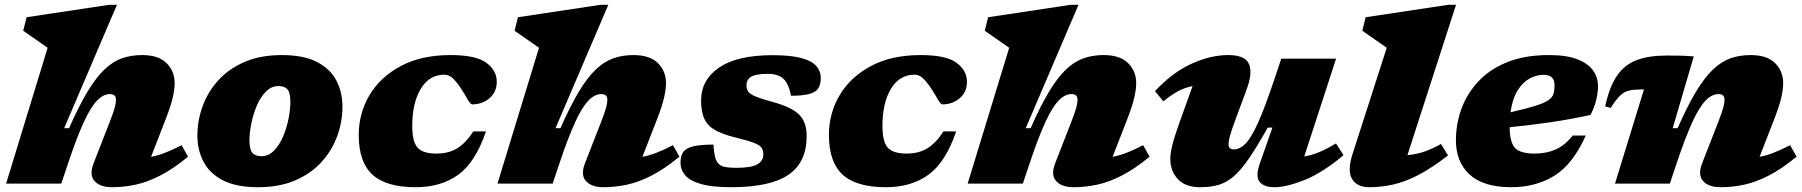

<svg xmlns="http://www.w3.org/2000/svg" viewBox="-20 -767 7529 802"><path d="M265 -86.5 236 0H5.5L179 -567.5L77 -638.5L91 -695L436 -747H468.5L248 -231.5H268.5Q309.5 -324.5 345.5 -384.2Q381.5 -444 416.8 -477.2Q452 -510.5 490.2 -523.8Q528.5 -537 573.5 -537Q642 -537 675.8 -503.2Q709.5 -469.5 709.5 -419.5Q709.5 -395.5 701.8 -360.5Q694 -325.5 672 -269L611 -112Q637 -116.5 667.2 -128Q697.5 -139.5 738.5 -160.5L765.5 -112.5Q703.5 -61.5 649.5 -33.8Q595.5 -6 546 4.5Q496.5 15 448 15Q398 15 375 -10.8Q352 -36.5 371 -85L437.5 -255.5Q455 -300 459.8 -319.2Q464.5 -338.5 464.5 -350.5Q464.5 -374 439 -374Q411.5 -374 385.2 -346.8Q359 -319.5 330 -256.8Q301 -194 265 -86.5Z M1157 -537Q1248.5 -537 1304.2 -508Q1360 -479 1385.2 -430.2Q1410.5 -381.5 1410.5 -322Q1410.5 -259 1388.8 -199Q1367 -139 1323.5 -90.8Q1280 -42.5 1213.8 -13.8Q1147.5 15 1058 15Q966.5 15 910.8 -14Q855 -43 829.8 -92Q804.5 -141 804.5 -200Q804.5 -263 826.2 -323Q848 -383 891.5 -431.2Q935 -479.5 1001.5 -508.2Q1068 -537 1157 -537ZM1072 -114.5Q1101.5 -114.5 1124.2 -137.5Q1147 -160.5 1162.2 -196.2Q1177.5 -232 1185.2 -271Q1193 -310 1193 -342Q1193 -379 1181.2 -393.2Q1169.5 -407.5 1143 -407.5Q1113.5 -407.5 1090.8 -384.5Q1068 -361.5 1052.8 -325.8Q1037.5 -290 1029.8 -251Q1022 -212 1022 -180Q1022 -143 1034 -128.8Q1046 -114.5 1072 -114.5Z M1836.5 -455Q1773 -455 1737.5 -395.8Q1702 -336.5 1702 -241Q1702 -176 1723.8 -150.8Q1745.5 -125.5 1803.5 -125.5Q1854.5 -125.5 1890.2 -147.8Q1926 -170 1957 -218H2010Q1966 -89 1894 -37Q1822 15 1716.5 15Q1593 15 1535.8 -37.5Q1478.5 -90 1478.5 -203Q1478.5 -294.5 1523.8 -370.2Q1569 -446 1654.8 -491.5Q1740.5 -537 1862 -537Q1968 -537 2011.5 -504.8Q2055 -472.5 2055 -425.5Q2055 -382.5 2024.8 -356.8Q1994.5 -331 1953 -331Q1945 -331 1933.2 -352Q1921.5 -373 1906.5 -396Q1891.5 -419.5 1874.2 -437.2Q1857 -455 1836.5 -455Z M2317.5 -86.5 2288.5 0H2058L2231.5 -567.5L2129.5 -638.5L2143.5 -695L2488.5 -747H2521L2300.5 -231.5H2321Q2362 -324.5 2398 -384.2Q2434 -444 2469.2 -477.2Q2504.5 -510.5 2542.8 -523.8Q2581 -537 2626 -537Q2694.5 -537 2728.2 -503.2Q2762 -469.5 2762 -419.5Q2762 -395.5 2754.2 -360.5Q2746.5 -325.5 2724.5 -269L2663.5 -112Q2689.5 -116.5 2719.8 -128Q2750 -139.5 2791 -160.5L2818 -112.5Q2756 -61.5 2702 -33.8Q2648 -6 2598.5 4.5Q2549 15 2500.5 15Q2450.5 15 2427.5 -10.8Q2404.5 -36.5 2423.5 -85L2490 -255.5Q2507.5 -300 2512.2 -319.2Q2517 -338.5 2517 -350.5Q2517 -374 2491.5 -374Q2464 -374 2437.8 -346.8Q2411.5 -319.5 2382.5 -256.8Q2353.5 -194 2317.5 -86.5Z M2960 -163Q2962 -132.5 2966.5 -113.2Q2971 -94 2981 -83.5Q2991 -73 3008.8 -69.5Q3026.5 -66 3055 -66Q3118.5 -66 3143.5 -80.5Q3168.5 -95 3168.5 -121.5Q3168.5 -139.5 3160.5 -150.5Q3152.5 -161.5 3127.5 -171Q3102.5 -180.5 3051 -193Q3000 -205.5 2968.5 -222.8Q2937 -240 2922.8 -269.2Q2908.5 -298.5 2908.5 -346.5Q2908.5 -433.5 2984 -485Q3059.5 -536.5 3207 -536.5Q3283.5 -536.5 3327.5 -524.5Q3371.5 -512.5 3390 -491Q3408.5 -469.5 3408.5 -441.5Q3408.5 -415.5 3398.5 -399Q3388.5 -382.5 3361.5 -374.8Q3334.5 -367 3284 -367Q3273.5 -421.5 3249 -441Q3227 -458.5 3187.5 -458.5Q3136 -458.5 3117 -446.2Q3098 -434 3098 -410.5Q3098 -395.5 3105.2 -384.8Q3112.5 -374 3136.2 -364Q3160 -354 3209.5 -340.5Q3284 -320.5 3316.8 -289.5Q3349.5 -258.5 3349.5 -198.5Q3349.5 -88.5 3273.2 -36.8Q3197 15 3034 15Q2955 15 2908.5 1.8Q2862 -11.5 2842.2 -34.8Q2822.5 -58 2822.5 -87.5Q2822.5 -114.5 2833.2 -131Q2844 -147.5 2873.8 -155.2Q2903.5 -163 2960 -163Z M3800.5 -455Q3737 -455 3701.5 -395.8Q3666 -336.5 3666 -241Q3666 -176 3687.8 -150.8Q3709.5 -125.5 3767.5 -125.5Q3818.5 -125.5 3854.2 -147.8Q3890 -170 3921 -218H3974Q3930 -89 3858 -37Q3786 15 3680.5 15Q3557 15 3499.8 -37.5Q3442.5 -90 3442.5 -203Q3442.5 -294.5 3487.8 -370.2Q3533 -446 3618.8 -491.5Q3704.5 -537 3826 -537Q3932 -537 3975.5 -504.8Q4019 -472.5 4019 -425.5Q4019 -382.5 3988.8 -356.8Q3958.5 -331 3917 -331Q3909 -331 3897.2 -352Q3885.5 -373 3870.5 -396Q3855.5 -419.5 3838.2 -437.2Q3821 -455 3800.5 -455Z M4281.5 -86.5 4252.5 0H4022L4195.5 -567.5L4093.5 -638.5L4107.5 -695L4452.5 -747H4485L4264.5 -231.5H4285Q4326 -324.5 4362 -384.2Q4398 -444 4433.2 -477.2Q4468.5 -510.5 4506.8 -523.8Q4545 -537 4590 -537Q4658.5 -537 4692.2 -503.2Q4726 -469.5 4726 -419.5Q4726 -395.5 4718.2 -360.5Q4710.5 -325.5 4688.5 -269L4627.5 -112Q4653.5 -116.5 4683.8 -128Q4714 -139.5 4755 -160.5L4782 -112.5Q4720 -61.5 4666 -33.8Q4612 -6 4562.5 4.5Q4513 15 4464.5 15Q4414.5 15 4391.5 -10.8Q4368.5 -36.5 4387.5 -85L4454 -255.5Q4471.5 -300 4476.2 -319.2Q4481 -338.5 4481 -350.5Q4481 -374 4455.5 -374Q4428 -374 4401.8 -346.8Q4375.5 -319.5 4346.5 -256.8Q4317.5 -194 4281.5 -86.5Z M5242.5 -84.5 5295 -234H5275.5Q5231.5 -156 5198.2 -107Q5165 -58 5134.8 -31.5Q5104.5 -5 5071 5Q5037.5 15 4993.5 15Q4931.5 15 4900 -18.8Q4868.5 -52.5 4868.5 -102.5Q4868.5 -126.5 4877 -161.2Q4885.5 -196 4906 -253L4961.5 -407.5Q4925.5 -400 4897.5 -384.2Q4869.5 -368.5 4839.5 -343.5L4804.5 -386.5Q4878 -465 4957.8 -501Q5037.5 -537 5110 -537Q5181 -537 5197 -499.8Q5213 -462.5 5187.5 -394L5138.5 -261.5Q5122 -217 5116.8 -196.2Q5111.5 -175.5 5111.5 -164.5Q5111.5 -143 5134 -143Q5159.5 -143 5183.2 -167.5Q5207 -192 5235.5 -255.5Q5264 -319 5303 -435.5L5332 -522H5561L5428 -113.5Q5460.5 -119 5491.5 -132Q5522.5 -145 5560.5 -168L5592 -119Q5504.5 -45 5428.8 -15Q5353 15 5304 15Q5259 15 5241.2 -7.8Q5223.5 -30.5 5242.5 -84.5Z M5772.5 -567.5 5670.5 -638.5 5684.5 -695 6029.5 -747H6062L5859 -119Q5897.5 -122.5 5930.5 -134Q5963.5 -145.5 5999 -165.5L6028.5 -118Q5961.5 -65.5 5905.5 -36.5Q5849.5 -7.5 5799.5 3.8Q5749.5 15 5700 15Q5648.5 15 5627.8 -19.2Q5607 -53.5 5630 -124.5Z M6604 -201Q6550 -80.5 6472.5 -32.8Q6395 15 6293 15Q6177 15 6119.2 -37.5Q6061.5 -90 6061.5 -181Q6061.5 -249.5 6084.8 -313Q6108 -376.5 6155.5 -427.2Q6203 -478 6276.2 -507.5Q6349.5 -537 6450 -537Q6523.5 -537 6568.5 -519.5Q6613.5 -502 6634.2 -472.8Q6655 -443.5 6655 -407.5Q6655 -381.5 6648.2 -352Q6641.5 -322.5 6624 -287Q6542 -269 6455.2 -256.2Q6368.5 -243.5 6286 -235.5Q6286.5 -173.5 6308 -149.5Q6329.5 -125.5 6390.5 -125.5Q6439 -125.5 6477.8 -142.5Q6516.5 -159.5 6549.5 -201ZM6427.5 -454.5Q6397.5 -454.5 6368.8 -438.8Q6340 -423 6318.8 -388.5Q6297.5 -354 6289.5 -298Q6355.5 -313 6392.8 -324.8Q6430 -336.5 6447.2 -348.2Q6464.5 -360 6469 -375Q6473.5 -390 6473.5 -411.5Q6473.5 -454.5 6427.5 -454.5Z M6708.5 -316.5 6685 -322.5Q6703 -406 6735.2 -452Q6767.5 -498 6818 -516.5Q6868.5 -535 6940.5 -535Q6963.5 -535 6980 -534.8Q6996.5 -534.5 7013.8 -534Q7031 -533.5 7055 -531.5L6967 -231.5H6987.5Q7028.5 -324.5 7064.5 -384.2Q7100.5 -444 7135.8 -477.2Q7171 -510.5 7209.2 -523.8Q7247.5 -537 7292.5 -537Q7361 -537 7394.8 -503.2Q7428.5 -469.5 7428.5 -419.5Q7428.5 -395.5 7420.8 -360.5Q7413 -325.5 7391 -269L7330 -112Q7356 -116.5 7386.2 -128Q7416.5 -139.5 7457.5 -160.5L7484.5 -112.5Q7422.5 -61.5 7368.5 -33.8Q7314.5 -6 7265 4.5Q7215.5 15 7167 15Q7117 15 7094 -10.8Q7071 -36.5 7090 -85L7156.5 -255.5Q7174 -300 7178.8 -319.2Q7183.5 -338.5 7183.5 -350.5Q7183.5 -374 7158 -374Q7130.5 -374 7104.2 -346.8Q7078 -319.5 7049 -256.8Q7020 -194 6984 -86.5L6955 0H6726L6847 -393.5H6839.5Q6807 -393.5 6786 -389Q6765 -384.5 6747.8 -368.2Q6730.5 -352 6708.5 -316.5Z"/></svg>

Font: Newsreader Caption ExtraBold
Style: Italic
Weight: 800
Italic angle: -17°
Designer: Hugues Gentile
Foundry: Production Type
Version: Version 1.001